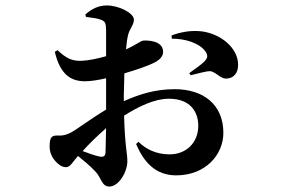

<svg xmlns="http://www.w3.org/2000/svg" viewBox="-20 -608 1040 704"><path d="M807 -320C839 -319 854 -344 853 -371C853 -430 793 -483 720 -493C676 -498 639 -489 609 -478L610 -466C655 -467 715 -451 736 -415C743 -402 740 -394 730 -383C721 -373 688 -350 674 -340L679 -332C697 -336 730 -346 748 -347C767 -348 788 -320 807 -320ZM292 -310C313 -310 343 -315 369 -321V-272V-206C315 -174 261 -133 240 -122C224 -114 212 -110 193 -111C169 -112 162 -105 162 -71C162 -51 169 -31 186 -14C197 -3 208 5 222 5C238 5 246 -14 266 -36C286 -20 307 -3 329 20C352 43 352 76 381 76C415 76 447 23 447 -17C447 -46 438 -71 435 -184C489 -218 547 -246 599 -246C679 -246 707 -197 707 -147C707 -84 662 -42 602 -42C550 -42 513 -63 488 -88L479 -80C507 -14 550 35 626 35C733 35 799 -40 799 -121C799 -225 725 -281 621 -281C550 -281 492 -263 434 -237V-258L436 -339C477 -351 522 -366 547 -379C568 -390 579 -403 578 -420C576 -462 514 -460 505 -459C497 -459 480 -444 442 -427C444 -447 446 -465 449 -477C454 -502 471 -516 471 -536C471 -560 416 -588 372 -588C340 -588 316 -575 293 -555L295 -546C319 -543 337 -541 352 -535C365 -529 368 -525 369 -500V-402C338 -393 304 -386 279 -385C246 -384 225 -392 191 -424L181 -418C201 -333 241 -310 292 -310ZM369 -138 367 -50C366 -37 362 -31 345 -34C330 -37 307 -45 283 -54C305 -79 338 -111 369 -138Z"/></svg>

Font: Source Han Serif CN
Style: Bold
Weight: 700
Designer: Ryoko NISHIZUKA 西塚涼子 (kana & ideographs); Frank Grießhammer (Latin, Greek & Cyrillic); Wenlong ZHANG 张文龙 (bopomofo); San
Foundry: Adobe
Version: Version 2.003;hotconv 1.1.1;makeotfexe 2.6.0